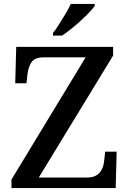

<svg xmlns="http://www.w3.org/2000/svg" viewBox="-20 -951 652 971"><path d="M38 0V-43L413 -661H201Q156 -661 139.5 -636.5Q123 -612 119 -576L114 -530H57L62 -714H552V-670L176 -53H418Q451 -53 469.5 -65.5Q488 -78 496.5 -97.5Q505 -117 507 -140L512 -184H570L565 0ZM248 -784Q263 -803 279.5 -829Q296 -855 312 -882Q328 -909 338 -931H459V-921Q450 -908 431 -888Q412 -868 388 -846Q364 -824 339.5 -804.5Q315 -785 294 -771H248Z"/></svg>

Font: Noto Serif Gujarati Medium
Style: Regular
Weight: 500
Version: Version 2.102